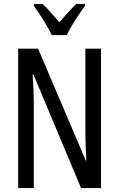

<svg xmlns="http://www.w3.org/2000/svg" viewBox="-20 -963 609 983"><path d="M245 -783H322C343 -829 385 -892 415 -933V-943H370C336 -908 318 -889 284 -849C254 -883 223 -920 198 -943H153V-933C188 -886 224 -827 245 -783ZM497 0V-714H417V-286C417 -248 419 -200 422 -141H419L175 -714H73V0H153V-438C153 -479 151 -527 147 -582H151L395 0Z"/></svg>

Font: Noto Sans Sinhala UI ExtraCondensed
Style: Regular
Weight: 400
Width: 2
Designer: Jelle Bosma - Monotype Design Team
Foundry: Monotype Imaging Inc.
Version: Version 2.006